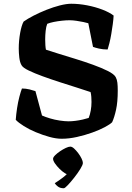

<svg xmlns="http://www.w3.org/2000/svg" viewBox="-20 -740 704 1024"><path d="M309 0Q279 0 243 -10Q207 -20 171 -35Q135 -50 106.5 -68Q78 -86 64 -101Q66 -130 71 -163Q76 -196 83.5 -224.5Q91 -253 97 -268Q118 -268 138 -263Q158 -258 169 -254L204 -124Q222 -116 247 -108.5Q272 -101 299 -97Q326 -93 346 -93Q362 -93 382 -95.5Q402 -98 421.5 -102.5Q441 -107 453 -111Q460 -128 464 -150.5Q468 -173 468 -196Q468 -208 467 -223Q466 -238 463 -249Q434 -259 391 -272.5Q348 -286 300 -301.5Q252 -317 208 -333Q164 -349 133 -364Q102 -379 95 -392Q86 -407 83 -432.5Q80 -458 80 -481Q80 -523 87.5 -564.5Q95 -606 106 -625Q127 -640 159 -656.5Q191 -673 227.5 -687.5Q264 -702 299 -711Q334 -720 360 -720Q401 -720 445 -711.5Q489 -703 526.5 -688.5Q564 -674 586 -657Q585 -637 581.5 -611Q578 -585 573.5 -558.5Q569 -532 563.5 -510Q558 -488 554 -476Q529 -476 507.5 -481Q486 -486 476 -490L451 -616Q442 -619 425 -622.5Q408 -626 388 -629Q368 -632 351 -632Q332 -632 309.5 -629.5Q287 -627 267 -623Q247 -619 232 -613Q226 -599 223.5 -575.5Q221 -552 221 -530Q221 -514 222 -499Q223 -484 225 -475Q249 -467 291 -454Q333 -441 382 -426Q431 -411 476.5 -394.5Q522 -378 555 -361.5Q588 -345 597 -329Q604 -316 606 -299Q608 -282 608 -257Q608 -196 599 -155Q590 -114 578 -88Q567 -77 539 -62Q511 -47 472 -33Q433 -19 390.5 -9.5Q348 0 309 0ZM320 264Q301 264 289 255Q277 246 272 237Q293 224 316 206.5Q339 189 352 169L353 194Q343 194 327.5 184.5Q312 175 297.5 160.5Q283 146 273 131.5Q263 117 263 107Q263 99 274 88Q285 77 300.5 66.5Q316 56 331 49Q346 42 355 42Q364 42 375 52Q386 62 397 76.5Q408 91 415 105.5Q422 120 422 129Q422 139 408.5 161Q395 183 376.5 206.5Q358 230 342 247Q326 264 320 264Z"/></svg>

Font: Texturina 12pt
Style: Bold
Weight: 700
Designer: Guillermo Torres Carreño
Foundry: Omnibus-Type
Version: Version 1.002